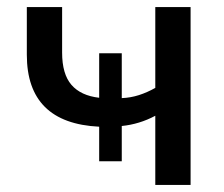

<svg xmlns="http://www.w3.org/2000/svg" viewBox="-20 -524 636 544"><path d="M420 0V-196Q375 -172 325 -167V-67H261V-165Q56 -175 56 -369V-504H156V-375Q156 -314 182.5 -283.5Q209 -253 261 -247V-373H325V-246Q350 -247 373.5 -254.5Q397 -262 420 -275V-504H520V0Z"/></svg>

Font: Mulish SemiBold
Style: Regular
Weight: 600
Designer: Vernon Adams
Foundry: Vernon Adams
Version: Version 3.603; ttfautohint (v1.8.3)